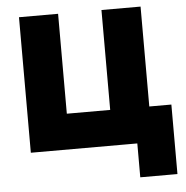

<svg xmlns="http://www.w3.org/2000/svg" viewBox="-58 -757 957 988"><g transform="rotate(-5 420.5 -262.5)"><path d="M76.5 0V-700H278.5V-184H502.5V-700H704.5V0ZM626.5 175V0H576.5V-184H818.5V175Z"/></g></svg>

Font: Geologica Black
Style: Regular
Weight: 900
Designer: Sindre Bremnes, Frode Helland
Foundry: Monokrom Skriftforlag AS
Version: Version 1.010;gftools[0.9.28]